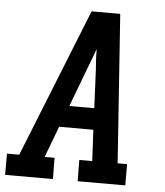

<svg xmlns="http://www.w3.org/2000/svg" viewBox="-60 -782 712 828"><g transform="rotate(5 296.5 -367.5)"><path d="M-7 0V-92H46L303 -735H427L472 -92H513V0H307L306 -92H362L355 -227H207L156 -92H199L200 0ZM351 -320 343 -490Q341 -511 340 -532Q339 -553 339 -575Q331 -553 323 -532Q315 -511 307 -490L243 -320Z"/></g></svg>

Font: Iosevka Etoile Semibold
Style: Italic
Weight: 600
Italic angle: -9°
Designer: Belleve Invis
Foundry: Belleve Invis
Version: Version 22.1.2; ttfautohint (v1.8.4)